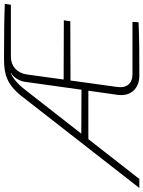

<svg xmlns="http://www.w3.org/2000/svg" viewBox="71 -834 730 979"><g transform="rotate(-90 436.5 -345.0)"><path d="M636 -655H901L906 -686C829 -689 752 -690 626 -690C548 -690 496 -677 435 -600L-33 0H13L216 -260H463L442 -112C432 -46 473 0 539 0C630 0 720 0 812 -4L814 -35H547C500 -35 475 -65 482 -112L515 -351L817 -352L822 -385L520 -386L546 -575C554 -625 589 -655 636 -655ZM508 -581 468 -295 244 -296 469 -584C499 -623 529 -646 552 -655H556C533 -645 511 -611 508 -581Z"/></g></svg>

Font: Exo 2 Extra Light
Style: Italic
Weight: 250
Italic angle: -8°
Designer: Natanael Gama
Version: Version 1.001;PS 001.001;hotconv 1.0.88;makeotf.lib2.5.64775